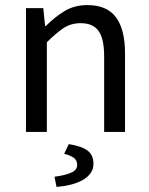

<svg xmlns="http://www.w3.org/2000/svg" viewBox="-20 -518 587 754"><path d="M82 -486H150L157 -416H160Q195 -451 233.5 -474.5Q272 -498 323 -498Q400 -498 435.5 -450Q471 -402 471 -308V0H389V-297Q389 -366 367 -396.5Q345 -427 297 -427Q259 -427 230 -408Q201 -389 164 -352V0H82ZM250 48Q301 56 324 73.5Q347 91 347 125Q347 147 335 163Q323 179 303 190Q283 201 256.5 207.5Q230 214 202 216L194 176Q234 171 258.5 160.5Q283 150 283 130Q283 110 268 100.5Q253 91 232 86L250 48Z"/></svg>

Font: Myanmar Sanpya
Style: Regular
Weight: 400
Designer: Danh Hong
Foundry: Google Inc.
Version: Version 2.00 November 22, 2015